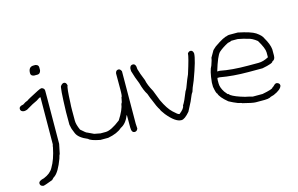

<svg xmlns="http://www.w3.org/2000/svg" viewBox="-95 -849 1948 1254"><g transform="rotate(-15 879.0 -222.0)"><path d="M201.2 -609.9H212.9Q234.4 -606.4 234.4 -588.4V-568.8Q229.5 -545.4 210.9 -545.4H187.5Q166 -548.8 166 -566.9Q166 -609.9 201.2 -609.9ZM214.8 -453.1Q232.4 -446.8 232.4 -431.6V-386.7Q232.4 -281.7 230.5 -72.3L216.8 -5.9Q213.9 -5.9 207 21.5Q176.3 104.5 144.5 127Q141.1 127 125 144.5Q68.8 166 60.5 166Q39.1 162.6 39.1 144.5Q39.1 127 76.2 119.1Q123 100.1 140.6 66.4Q169.9 17.6 185.5 -60.5Q185.5 -67.9 189.5 -80.1Q191.4 -280.3 191.4 -388.7V-398.4Q183.6 -398.4 162.1 -382.8Q136.2 -372.1 85.9 -341.8Q73.2 -337.9 68.4 -337.9H62.5Q41 -341.3 41 -359.4Q41 -376.5 70.3 -380.9Q89.4 -394.5 103.5 -398.4Q107.9 -403.8 185.5 -443.4Q203.1 -453.1 214.8 -453.1Z M362.8 -449.2Q378.4 -449.2 382.3 -427.7V-425.8Q374.5 -414.1 370.6 -312.5Q368.7 -290.5 368.7 -261.7V-191.4Q368.7 -166 386.2 -127Q420.4 -95.7 427.2 -95.7L468.3 -76.2L509.3 -68.4H544.4Q580.6 -68.4 646 -119.1Q686.5 -181.6 690.9 -220.7Q696.3 -220.7 702.6 -261.7Q708.5 -261.7 708.5 -314.5V-419.9Q711.9 -441.4 730 -441.4Q742.2 -441.4 749.5 -423.8Q747.6 -175.8 747.6 -70.3Q747.6 -60.1 749.5 -37.1Q743.2 -19.5 728 -19.5Q706.5 -19.5 706.5 -54.7V-138.7H704.6Q683.6 -85.9 646 -68.4Q614.3 -39.1 550.3 -27.3H497.6Q433.6 -39.6 421.4 -54.7Q361.8 -79.1 347.2 -113.3Q331.5 -150.4 331.5 -158.2L327.6 -175.8V-259.8Q332.5 -435.5 341.3 -435.5Q352.1 -449.2 362.8 -449.2Z M828.6 -448.7Q850.1 -448.7 850.1 -411.6Q857.9 -381.3 879.4 -329.6Q885.3 -296.4 912.6 -247.6L939.9 -177.2Q969.7 -113.8 1000.5 -85.4Q1029.8 -58.1 1035.6 -58.1Q1039.6 -58.1 1039.6 -56.2Q1076.7 -84.5 1076.7 -105Q1091.8 -126.5 1117.7 -192.9Q1122.6 -192.9 1147 -261.2L1160.6 -292.5Q1195.8 -402.8 1195.8 -425.3Q1204.6 -437 1215.3 -437Q1231 -437 1234.9 -415.5Q1234.9 -375 1186 -243.7Q1163.6 -193.8 1158.7 -173.3Q1153.3 -171.4 1131.3 -116.7L1100.1 -56.2Q1064.9 -15.1 1043.5 -15.1H1041.5Q1002 -15.1 947.8 -81.5Q924.3 -112.8 924.3 -118.7Q908.2 -142.6 889.2 -192.9Q885.3 -198.7 871.6 -237.8Q852.1 -267.6 838.4 -319.8Q820.8 -361.3 807.1 -409.7V-427.2Q810.5 -448.7 828.6 -448.7Z M1486.8 -472.7H1545.4Q1630.4 -455.1 1660.6 -435.5Q1695.8 -411.6 1703.6 -390.6Q1731.4 -343.8 1734.9 -308.6V-267.6Q1734.9 -237.8 1715.3 -232.4Q1715.3 -219.2 1641.1 -205.1H1547.4Q1441.9 -205.1 1356 -220.7H1340.3L1338.4 -207V-183.6Q1338.4 -155.8 1359.9 -123L1377.4 -101.6Q1384.3 -101.6 1391.1 -91.8Q1418 -73.2 1482.9 -54.7Q1515.6 -48.3 1531.7 -43H1598.1Q1670.4 -57.1 1670.4 -66.4Q1673.8 -66.4 1691.9 -84Q1698.2 -87.9 1703.6 -87.9Q1725.1 -84.5 1725.1 -66.4Q1719.2 -40 1666.5 -17.6Q1639.2 -10.7 1639.2 -7.8Q1624.5 -2 1602.1 -2H1541.5Q1520.5 -2 1453.6 -19.5Q1453.6 -22 1428.2 -27.3Q1397.9 -39.1 1369.6 -54.7Q1319.3 -96.2 1313 -123Q1306.2 -123 1297.4 -171.9V-201.2Q1305.2 -280.8 1322.8 -308.6Q1336.4 -346.7 1336.4 -357.4L1359.9 -398.4Q1359.9 -401.9 1383.3 -421.9Q1450.7 -468.8 1473.1 -468.8Q1473.1 -472.2 1486.8 -472.7ZM1350.1 -261.7H1367.7Q1444.3 -246.1 1555.2 -246.1H1625.5Q1657.7 -246.1 1693.8 -265.6V-298.8Q1693.8 -326.7 1658.7 -384.8Q1626 -411.1 1598.1 -416Q1576.2 -423.8 1533.7 -431.6H1490.7Q1484.9 -426.8 1465.3 -423.8Q1425.3 -402.8 1400.9 -380.9Q1379.9 -360.4 1350.1 -261.7Z"/></g></svg>

Font: CEF Fonts CJK
Style: Regular
Weight: 400
Designer: PartyBoss (派对大魔王)
Version: Release 2.25